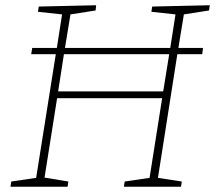

<svg xmlns="http://www.w3.org/2000/svg" viewBox="-20 -713 821 733"><path d="M20 0 23 -20 118 -34 193 -506H99L103 -530H197L217 -658L125 -668L128 -688L347 -693L345 -673L249 -658L228 -530H630L650 -658L558 -668L561 -688L781 -693L778 -673L682 -658L661 -530H755L752 -506H657L583 -34L674 -20L671 0H453L456 -20L551 -34L599 -338H198L150 -35L241 -20L238 0ZM202 -364H603L626 -506H224Z"/></svg>

Font: Bitter ExtraLight
Style: Italic
Weight: 200
Italic angle: -9°
Designer: Sol Matas, and Bitter project Authors
Foundry: Sol Matas
Version: Version 2.001